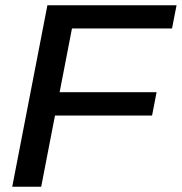

<svg xmlns="http://www.w3.org/2000/svg" viewBox="-20 -708 689 728"><path d="M188.5 -270 136.2 0H26.4L159.7 -688H649.4L632.3 -600.1H252.9L206.1 -358.4H573.7L556.6 -270Z"/></svg>

Font: Arimo Medium
Style: Italic
Weight: 500
Italic angle: -12°
Designer: Steve Matteson
Foundry: Monotype Imaging Inc.
Version: Version 1.33